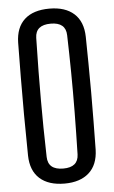

<svg xmlns="http://www.w3.org/2000/svg" viewBox="-56 -846 529 891"><g transform="rotate(-5 208.0 -400.5)"><path d="M208.5 7.5Q134.5 7.5 93.2 -29.2Q52 -66 50.5 -136.5Q49 -238.5 48.5 -328.5Q48 -418.5 48.8 -501.2Q49.5 -584 50.5 -663Q52 -733.5 92.5 -770.5Q133 -807.5 208.5 -807.5Q282 -807.5 323 -770.5Q364 -733.5 365.5 -663Q366.5 -603 367.2 -537Q368 -471 368 -403Q368 -335 367.2 -267.5Q366.5 -200 365.5 -136.5Q363.5 -66 322.2 -29.2Q281 7.5 208.5 7.5ZM208.5 -62.5Q278 -62.5 280 -122Q282.5 -223 283.5 -318.2Q284.5 -413.5 283.5 -503.2Q282.5 -593 280 -677.5Q278.5 -737.5 208.5 -737.5Q137.5 -737.5 136 -677.5Q134 -591.5 133.2 -521.5Q132.5 -451.5 132.5 -388.5Q132.5 -325.5 133.2 -261.2Q134 -197 136 -123Q137.5 -62.5 208.5 -62.5Z"/></g></svg>

Font: Big Shoulders
Style: Regular
Weight: 400
Designer: Patric King
Foundry: XO Type Co
Version: Version 2.002